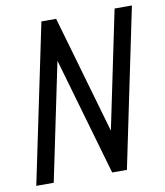

<svg xmlns="http://www.w3.org/2000/svg" viewBox="-78 -749 702 815"><g transform="rotate(-10 272.5 -342.0)"><path d="M87.9 0H12.7L155.3 -683.6H218.8L365.2 -175.8L470.7 -683.6H545.4L403.3 0H339.8L193.4 -507.3Z"/></g></svg>

Font: Anka/Coder Condensed
Style: Italic
Weight: 400
Width: 4
Italic angle: -12°
Monospace: yes
Version: Version 001.100